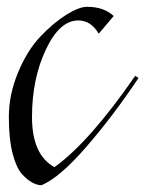

<svg xmlns="http://www.w3.org/2000/svg" viewBox="-20 -534 427 564"><path d="M236 -514Q285 -514 314 -487L270 -435Q247 -474 210 -474Q155 -474 114.5 -388Q74 -302 74 -190.5Q74 -79 140 -43Q243 -117 377 -311L387 -305Q312 -193 233.5 -102.5Q155 -12 102 10Q75 10 45 -22Q28 -41 17 -83Q6 -125 6 -190.5Q6 -256 33 -321Q60 -386 98.5 -426.5Q137 -467 174.5 -490.5Q212 -514 236 -514Z"/></svg>

Font: Felipa
Style: Regular
Weight: 400
Designer: Javier Alcaraz
Foundry: Fontstage
Version: Version 1.001